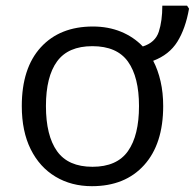

<svg xmlns="http://www.w3.org/2000/svg" viewBox="-20 -637 677 667"><path d="M546.9 -268.6Q546.9 -136.7 480.7 -63.5Q414.6 9.8 299.3 9.8Q228 9.8 172.9 -23.2Q117.7 -56.2 86.7 -118.4Q55.7 -180.7 55.7 -268.6Q55.7 -400.4 121.8 -472.7Q188 -544.9 302.7 -544.9Q356 -544.9 400.1 -526.9Q444.3 -508.8 476.1 -475.6Q519.5 -489.3 531.7 -526.9Q543.9 -564.5 543.9 -617.2H629.9L636.7 -606.9Q624.5 -537.6 596.2 -492.2Q567.9 -446.8 512.2 -425.8Q528.8 -394 537.8 -354.5Q546.9 -314.9 546.9 -268.6ZM139.6 -268.6Q139.6 -166 178.2 -111.8Q216.8 -57.6 301.3 -57.6Q386.2 -57.6 424.6 -112.1Q462.9 -166.5 462.9 -268.6Q462.9 -369.1 424.6 -422.9Q386.2 -476.6 300.8 -476.6Q216.8 -476.6 178.2 -423.6Q139.6 -370.6 139.6 -268.6Z"/></svg>

Font: Open Sans
Style: Regular
Weight: 400
Designer: Monotype Design Team
Foundry: Monotype Imaging Inc.
Version: Version 3.000; ttfautohint (v1.8.4)